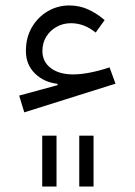

<svg xmlns="http://www.w3.org/2000/svg" viewBox="-20 -403 488 696"><path d="M133 88.7V273.3H184.9V88.7ZM267.3 88.7V273.3H319.1V88.7ZM73.9 -218.5Q73.9 -168.9 106.4 -136.9Q138.8 -104.8 188.6 -99.2V-94.3L49.5 -56.5L68 4.3L398.7 -99.7L377.1 -158.8Q339.3 -146.2 306.1 -139.8Q272.8 -133.3 245.1 -133.3Q193.9 -133.3 163.8 -156.5Q133.7 -179.6 133.7 -218.1Q133.7 -247.7 147.9 -270.4Q162 -293 185.6 -305.9Q209.2 -318.9 237 -318.9Q285.4 -318.9 326.8 -284.9L359.3 -330.2Q330.5 -354.9 299.1 -369.1Q267.6 -383.2 230.9 -383.2Q189.3 -383.2 153.4 -362.4Q117.5 -341.5 95.7 -304.3Q73.9 -267.1 73.9 -218.5Z"/></svg>

Font: Estedad VF
Style: Regular
Weight: 100
Designer: Amin Abedi
Version: Version 7.3